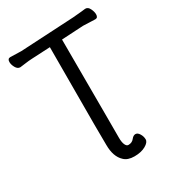

<svg xmlns="http://www.w3.org/2000/svg" viewBox="-207 -823 990 1098"><g transform="rotate(-30 288.5 -274.0)"><path d="M329 -110V25Q329 55 336.5 71.5Q344 88 356 88Q381 88 395 69Q407 54 421 54Q435 54 446 72Q457 90 457 109.5Q457 129 427.5 145.5Q398 162 353.5 162Q309 162 286 139Q246 102 246 24L245 -112L246 -621L126 -615Q102 -614 78.5 -610.5Q55 -607 43 -606H42Q25 -606 14 -625.5Q3 -645 3 -663Q3 -685 22 -685L93 -683L447 -702Q518 -708 529 -710H530H533Q549 -710 559 -689.5Q569 -669 569 -652Q569 -629 551 -629L471 -632L328 -624Z"/></g></svg>

Font: Moon Stars Kai
Style: Bold
Weight: 700
Designer: GuiWonder
Version: Version 1.101